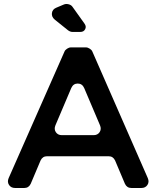

<svg xmlns="http://www.w3.org/2000/svg" viewBox="-20 -936 778 956"><path d="M341 -777Q330 -777 319 -785L253 -838Q236 -852 238.5 -871Q241 -890 261 -898L299 -914Q310 -918 322.5 -914.5Q335 -911 341 -902L401 -818Q411 -804 404 -790.5Q397 -777 380 -777ZM553 -137Q543 -158 521 -158H214Q192 -158 182 -137L133 -21Q123 0 101 0H55Q35 0 25 -15Q15 -30 23 -49L301 -679Q304 -687 314 -693.5Q324 -700 333 -700H408Q417 -700 427 -693.5Q437 -687 440 -679L716 -49Q724 -30 714 -15Q704 0 684 0H634Q612 0 602 -21ZM446 -263Q466 -263 476 -278Q486 -293 478 -312L399 -498Q389 -520 367 -520Q345 -520 335 -498L256 -312Q248 -293 258 -278Q268 -263 288 -263Z"/></svg>

Font: Trueno
Style: Round
Weight: 400
Designer: Julieta Ulanovsky, Jasper
Foundry: Julieta Ulanovsky, Cannot Into Space Fonts
Version: Version 3.001